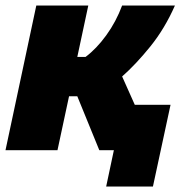

<svg xmlns="http://www.w3.org/2000/svg" viewBox="-26 -546 666 698"><path d="M-6 0 106 -526H295L255 -339H285Q325 -369 360.5 -418Q396 -467 418 -526H610Q573 -442 520.5 -377Q468 -312 418 -268L464 -165H594L530 132H360L388 0H335L255 -196H225L183 0Z"/></svg>

Font: Raleway Black
Style: Italic
Weight: 900
Italic angle: -12°
Designer: Matt McInerney, Pablo Impallari, Rodrigo Fuenzalida
Foundry: Matt McInerney, Pablo Impallari, Rodrigo Fuenzalida
Version: Version 4.101;RELEASE